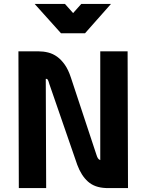

<svg xmlns="http://www.w3.org/2000/svg" viewBox="-20 -949 741 969"><path d="M409 -781H288L155 -929H308L349 -883L390 -929H540ZM73 -690H173Q199 -690 223 -684Q247 -678 268 -663Q289 -648 307 -622.5Q325 -597 338 -557L466 -170Q470 -157 474 -150.5Q478 -144 486 -141V-690H624L626 0H515Q458 -2 424 -32.5Q390 -63 370 -117L229 -525Q225 -540 221.5 -546Q218 -552 211 -551L213 0H75Z"/></svg>

Font: Panefresco 999wt
Style: Regular
Weight: 900
Version: Version 1.001